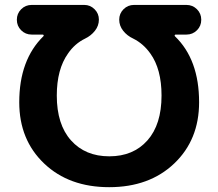

<svg xmlns="http://www.w3.org/2000/svg" viewBox="-20 -775 889 784"><path d="M639.6 -384.8Q639.6 -493.2 593.8 -556.6Q565.4 -596.7 524.4 -617.2Q499 -628.9 482.9 -649.4Q466.8 -669.9 466.8 -694.8Q466.8 -719.7 484.4 -737.3Q502 -754.9 527.3 -754.9H741.2Q766.6 -754.9 784.2 -737.3Q801.8 -719.7 801.8 -694.3Q801.8 -668.9 784.2 -651.4Q766.6 -633.8 741.2 -633.8H697.3Q694.3 -633.8 693.4 -631.3Q692.4 -628.9 694.3 -627Q793 -532.2 793 -357.4Q793 -204.1 691.4 -107.4Q589.8 -10.7 425.8 -10.7Q261.7 -10.7 160.2 -107.4Q58.6 -204.1 58.6 -357.4Q58.6 -530.3 157.2 -627Q159.2 -628.9 158.2 -631.3Q157.2 -633.8 154.3 -633.8H109.4Q84 -633.8 66.4 -651.4Q48.8 -668.9 48.8 -694.3Q48.8 -719.7 66.4 -737.3Q84 -754.9 109.4 -754.9H324.2Q348.6 -754.9 366.2 -737.3Q383.8 -719.7 383.8 -694.8Q383.8 -669.9 367.7 -649.4Q351.6 -628.9 327.1 -617.2Q285.2 -596.7 257.8 -556.6Q211.9 -492.2 211.9 -384.8Q211.9 -266.6 270 -201.7Q328.1 -136.7 426.3 -136.7Q524.4 -136.7 582 -201.7Q639.6 -266.6 639.6 -384.8Z"/></svg>

Font: Gen Jyuu GothicX Bold
Style: Bold
Weight: 700
Designer: Ryoko NISHIZUKA (kana &amp; ideographs); Paul D. Hunt (Latin, Greek &amp; Cyrillic); Wenlong ZHANG (bopomofo); Sandoll C
Version: Version 1.058.20140828